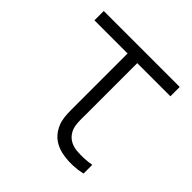

<svg xmlns="http://www.w3.org/2000/svg" viewBox="-148 -667 802 802"><g transform="rotate(45 253.0 -266.0)"><path d="M339.8 4.9Q265.6 -5.4 236.8 -63Q232.9 -70.8 230 -78.4Q227.1 -85.9 225.3 -95.7Q223.6 -105.5 222.7 -110.8Q221.7 -116.2 221.2 -129.4Q220.7 -142.6 220.7 -146.5Q220.7 -150.4 220.7 -167.2Q220.7 -184.1 220.7 -187.5V-484.9H24.9V-540H473.6V-484.9H277.8V-188.5Q277.8 -181.2 277.6 -167.2Q277.3 -153.3 277.6 -147.9Q277.8 -142.6 278.3 -132.6Q278.8 -122.6 280 -116.9Q281.2 -111.3 283.4 -104.2Q285.6 -97.2 289.1 -90.8Q308.6 -54.2 356 -47.9Q405.3 -43.9 445.3 -51.8V0Q392.1 12.2 339.8 4.9Z"/></g></svg>

Font: Manrope Light
Style: Regular
Weight: 300
Designer: Mikhail Sharanda
Foundry: Mikhail Sharanda
Version: Version 4.505;FEAKit 1.0